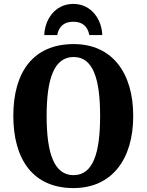

<svg xmlns="http://www.w3.org/2000/svg" viewBox="-20 -950 748 980"><path d="M206 -771H272C281 -819 311 -839 354 -839C397 -839 427 -819 436 -771H502C500 -846 450 -930 354 -930C258 -930 208 -846 206 -771ZM355 10C551 10 660 -137 660 -358C660 -580 551 -725 356 -725C148 -725 48 -580 48 -359C48 -137 148 10 355 10ZM355 -56C256 -56 218 -168 218 -358C218 -548 256 -659 356 -659C455 -659 491 -548 491 -358C491 -168 455 -56 355 -56Z"/></svg>

Font: Noto Serif Condensed ExtraBold
Style: Regular
Weight: 800
Width: 3
Designer: Monotype Design Team
Foundry: Monotype Imaging Inc.
Version: Version 2.013